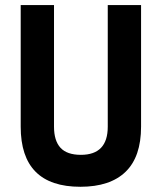

<svg xmlns="http://www.w3.org/2000/svg" viewBox="-20 -713 626 743"><path d="M291 9.8Q60.1 9.8 60.1 -222.7V-693.4H189V-222.7Q189 -168.5 214.1 -141.1Q239.3 -113.8 293 -113.8Q397 -113.8 397 -222.7V-693.4H525.9V-222.7Q525.9 -106.4 466.1 -48.3Q406.2 9.8 291 9.8Z"/></svg>

Font: Cascadia Mono
Style: Bold
Weight: 700
Monospace: yes
Designer: Aaron Bell
Foundry: Saja Typeworks
Version: Version 2404.023; ttfautohint (v1.8.4)